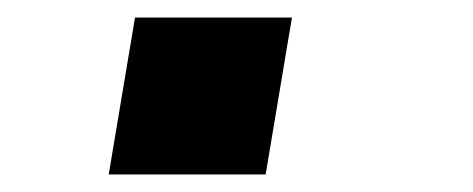

<svg xmlns="http://www.w3.org/2000/svg" viewBox="-20 -199 540 219"><path d="M104 0 134 -179H313L283 0Z"/></svg>

Font: Iosevka SS04 Extrabold Oblique
Style: Regular
Weight: 800
Italic angle: -9°
Monospace: yes
Designer: Belleve Invis
Foundry: Belleve Invis
Version: Version 19.0.0; ttfautohint (v1.8.4)